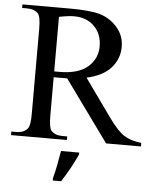

<svg xmlns="http://www.w3.org/2000/svg" viewBox="-60 -748 832 1020"><g transform="rotate(5 355.5 -238.0)"><path d="M711 0H525L289 -326Q263 -326 246 -326Q240 -326 232 -326Q224 -326 217 -326V-123Q217 -58 230 -42Q250 -19 289 -19H316V0H18V-19H44Q88 -19 107 -47Q118 -64 118 -123V-574Q118 -639 104 -656Q84 -678 44 -678H18V-697H271Q383 -697 435.5 -680.5Q488 -664 525.5 -620.5Q563 -577 563 -518Q563 -454 520.5 -406Q478 -358 391 -339L534 -139Q583 -70 619 -47.5Q655 -25 711 -19ZM217 -357Q226 -357 233.5 -357Q241 -357 245 -357Q345 -357 395.5 -400.5Q446 -444 446 -510Q446 -576 405 -617Q364 -658 297 -658Q267 -658 217 -648ZM260 208Q269 175 276.5 136Q284 97 290 61H387V71Q380 86 370.5 105.5Q361 125 349.5 146Q338 167 326 186.5Q314 206 304 221H260Z"/></g></svg>

Font: MM Taunggyi
Style: Regular
Weight: 400
Designer: Khon Soe Zaw Thu
Version: Version 1.00 July 18, 2016, initial release